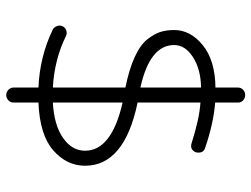

<svg xmlns="http://www.w3.org/2000/svg" viewBox="-115 -568 804 614"><g transform="rotate(90 287.0 -261.0)"><path d="M260 98V18Q161 14 74 -28Q66 -33 63 -42Q60 -51 64 -59Q68 -68 77.5 -71Q87 -74 95 -70Q170 -33 260 -28V-260Q201 -272 162 -290Q123 -308 105.5 -330.5Q88 -353 82 -372.5Q76 -392 76 -416Q76 -468 124.5 -507.5Q173 -547 260 -548V-620Q260 -630 267 -636.5Q274 -643 284 -643Q294 -643 301 -636.5Q308 -630 308 -620V-547Q374 -542 453 -515Q472 -509 467 -485Q458 -465 437 -472Q358 -497 308 -500V-299Q510 -257 510 -131Q510 -72 460.5 -29Q411 14 308 18V98Q308 107 301 114Q294 121 284 121Q274 121 267 114Q260 107 260 98ZM462 -131Q462 -216 308 -251V-28Q380 -32 421 -60.5Q462 -89 462 -131ZM124 -416Q124 -338 260 -308V-502Q201 -501 162.5 -476Q124 -451 124 -416Z"/></g></svg>

Font: Hoogli
Style: Regular
Weight: 400
Designer: Anand Singh Naorem
Foundry: Brand New Type
Version: Version 1.00 b007